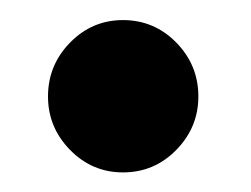

<svg xmlns="http://www.w3.org/2000/svg" viewBox="-20 -154 256 196"><path d="M105.5 22Q74 22 51.5 -1Q29 -24 29 -55.5Q29 -87.5 51.5 -110.5Q74 -133.5 105.5 -133.5Q137.5 -133.5 160 -110.5Q182.5 -87.5 182.5 -55.5Q182.5 -24 160 -1Q137.5 22 105.5 22Z"/></svg>

Font: Imbue 10pt Black
Style: Regular
Weight: 900
Designer: Tyler Finck
Foundry: Etcetera Type Company
Version: Version 1.102; ttfautohint (v1.8.3)